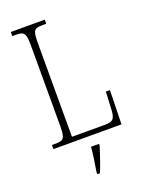

<svg xmlns="http://www.w3.org/2000/svg" viewBox="-171 -797 839 1100"><g transform="rotate(-20 249.0 -246.5)"><path d="M38 0V-25H62Q85 -25 97.5 -30.5Q110 -36 115 -54Q120 -72 120 -109V-605Q120 -642 115 -660Q110 -678 97.5 -683.5Q85 -689 62 -689H38V-714H245V-689H220Q196 -689 183.5 -683.5Q171 -678 166.5 -660Q162 -642 162 -606V-30H366Q404 -30 415.5 -46.5Q427 -63 428 -104L433 -207H458L453 0ZM225 208Q231 172 236.5 135Q242 98 245 61H294V71Q288 92 278.5 119.5Q269 147 259.5 174Q250 201 241 221H225Z"/></g></svg>

Font: Noto Serif Myanmar Condensed ExtraLight
Style: Regular
Weight: 200
Width: 3
Designer: Ben Mitchell and the Monotype Design Team
Foundry: Monotype Imaging Inc.
Version: Version 2.106; ttfautohint (v1.8.4.7-5d5b)